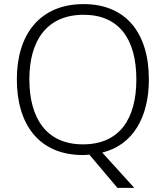

<svg xmlns="http://www.w3.org/2000/svg" viewBox="-20 -745 808 935"><path d="M705 -358C705 -585 593 -725 387 -725C173 -725 62 -576 62 -359C62 -141 168 10 384 10C394 10 405 9 415 8L552 170H634L478 -2C629 -39 705 -176 705 -358ZM123 -359C123 -547 208 -673 387 -673C558 -673 644 -557 644 -358C644 -167 563 -42 384 -42C206 -42 123 -169 123 -359Z"/></svg>

Font: Noto Sans Telugu Light
Style: Regular
Weight: 300
Designer: Jelle Bosma - Monotype Design Team
Foundry: Monotype Imaging Inc.
Version: Version 2.005